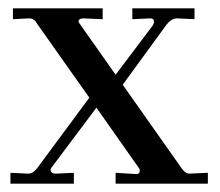

<svg xmlns="http://www.w3.org/2000/svg" viewBox="-20 -440 526 460"><path d="M5 0V-26L48 -24Q59 -24 69 -37L194 -206L69 -383Q62 -396 50 -396L11 -394V-420H226V-394L180 -396Q173 -396 169.5 -392.5Q166 -389 171 -383L257 -261L346 -379Q349 -384 349 -388Q349 -396 340 -396L297 -394V-420H446V-394L404 -396Q391 -396 379 -381L274 -237L415 -37Q424 -24 434 -24L478 -26V0H257V-26L306 -23H307Q313 -23 314.5 -28Q316 -33 313 -37L211 -182L103 -38L101 -34Q101 -24 114 -24L157 -26V0Z"/></svg>

Font: UnnaRegular
Style: Regular
Weight: 400
Designer: Jorge de Buen Unna
Foundry: Omnibus-Type
Version: Version 2.008;hotconv 1.0.109;makeotfexe 2.5.65596